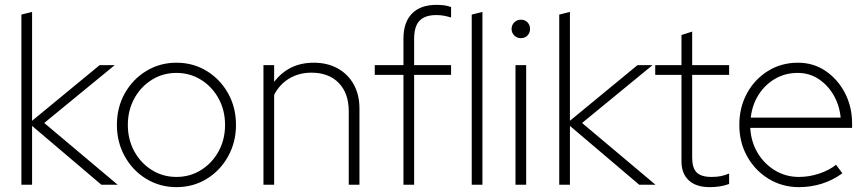

<svg xmlns="http://www.w3.org/2000/svg" viewBox="-20 -760 3566 790"><path d="M68 0V-700L112 -711V-263L390 -492H452L162 -254L464 0H397L112 -242V0Z M706 10Q638 10 582 -24Q526 -58 493.5 -116.5Q461 -175 461 -246Q461 -318 493.5 -376Q526 -434 582 -468Q638 -502 706 -502Q775 -502 830.5 -468Q886 -434 918.5 -376Q951 -318 951 -246Q951 -175 918.5 -116.5Q886 -58 830.5 -24Q775 10 706 10ZM706 -32Q762 -32 807.5 -60.5Q853 -89 879.5 -137.5Q906 -186 906 -246Q906 -306 879.5 -354.5Q853 -403 807.5 -431.5Q762 -460 706 -460Q650 -460 604.5 -431.5Q559 -403 532.5 -354.5Q506 -306 506 -246Q506 -186 532.5 -137.5Q559 -89 604.5 -60.5Q650 -32 706 -32Z M1064 0V-492H1108V-423Q1168 -502 1271 -502Q1327 -502 1369.5 -478.5Q1412 -455 1435.5 -412.5Q1459 -370 1459 -314V0H1415V-302Q1415 -376 1374 -418.5Q1333 -461 1261 -461Q1211 -461 1171 -437.5Q1131 -414 1108 -370V0Z M1640 0V-452H1522V-492H1640V-601Q1640 -668 1675 -704Q1710 -740 1776 -740Q1795 -740 1808.5 -738Q1822 -736 1836 -731V-688Q1819 -693 1805.5 -695.5Q1792 -698 1775 -698Q1729 -698 1706.5 -675Q1684 -652 1684 -600V-492H1836V-452H1684V0Z M1921 0V-700L1965 -711V0Z M2101 0V-492H2145V0ZM2123 -603Q2107 -603 2096 -614Q2085 -625 2085 -641Q2085 -657 2096 -668Q2107 -679 2123 -679Q2140 -679 2150.5 -668Q2161 -657 2161 -641Q2161 -625 2150.5 -614Q2140 -603 2123 -603Z M2281 0V-700L2325 -711V-263L2603 -492H2665L2375 -254L2677 0H2610L2325 -242V0Z M2900 10Q2844 10 2814 -18Q2784 -46 2784 -96V-452H2676V-492H2784V-616L2828 -630V-492H2980V-452H2828V-111Q2828 -69 2846.5 -50.5Q2865 -32 2908 -32Q2931 -32 2947 -35.5Q2963 -39 2980 -46V-3Q2961 4 2941 7Q2921 10 2900 10Z M3267 10Q3199 10 3143 -24Q3087 -58 3054.5 -116Q3022 -174 3022 -246Q3022 -318 3053.5 -376Q3085 -434 3140 -468Q3195 -502 3263 -502Q3327 -502 3377 -468Q3427 -434 3456.5 -377.5Q3486 -321 3486 -252V-234H3067Q3070 -177 3097 -131.5Q3124 -86 3168.5 -59Q3213 -32 3267 -32Q3309 -32 3350 -45.5Q3391 -59 3420 -82L3446 -47Q3406 -18 3361 -4Q3316 10 3267 10ZM3069 -276H3439Q3434 -327 3410 -368.5Q3386 -410 3348 -435Q3310 -460 3262 -460Q3211 -460 3169.5 -436Q3128 -412 3101.5 -370.5Q3075 -329 3069 -276Z"/></svg>

Font: Red Hat Display
Style: Regular
Weight: 300
Designer: Pentagram, MCKL
Foundry: Pentagram, MCKL
Version: Version 1.023